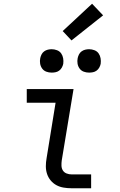

<svg xmlns="http://www.w3.org/2000/svg" viewBox="-20 -1006 640 1026"><path d="M363 0Q341 0 320 -3.5Q299 -7 281.5 -16.5Q264 -26 251 -41.5Q238 -57 231.5 -76.5Q225 -96 225 -117.5Q225 -139 229 -161L277 -457H123V-530H373L310 -149Q308 -135 308.5 -120.5Q309 -106 316 -95Q323 -84 336 -79Q349 -74 363 -74H467V0ZM456 -618Q441 -618 427.5 -623Q414 -628 405.5 -639.5Q397 -651 394.5 -665.5Q392 -680 395 -695Q397 -705 402 -715Q407 -725 416 -731.5Q425 -738 435.5 -740.5Q446 -743 456 -743Q471 -743 485 -737.5Q499 -732 507 -720.5Q515 -709 517.5 -694.5Q520 -680 518 -665Q516 -655 510.5 -645Q505 -635 496 -628.5Q487 -622 476.5 -620Q466 -618 456 -618ZM256 -618Q241 -618 227.5 -623Q214 -628 205.5 -639.5Q197 -651 194.5 -665.5Q192 -680 195 -695Q197 -705 202 -715Q207 -725 216 -731.5Q225 -738 235.5 -740.5Q246 -743 256 -743Q271 -743 285 -737.5Q299 -732 307 -720.5Q315 -709 317.5 -694.5Q320 -680 318 -665Q316 -655 310.5 -645Q305 -635 296 -628.5Q287 -622 276.5 -620Q266 -618 256 -618ZM362 -790 315 -840 472 -986 531 -924Z"/></svg>

Font: Iosevka Curly Slab ExObl
Style: Regular
Weight: 400
Width: 7
Italic angle: -9°
Monospace: yes
Designer: Belleve Invis
Foundry: Belleve Invis
Version: Version 11.1.0; ttfautohint (v1.8.3)